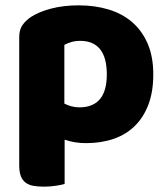

<svg xmlns="http://www.w3.org/2000/svg" viewBox="-20 -521 625 719"><path d="M275 -501Q335 -501 386.5 -485.5Q438 -470 475 -438Q512 -406 533 -357.5Q554 -309 554 -242Q554 -178 536 -130Q518 -82 485 -49.5Q452 -17 405.5 -1Q359 15 302 15Q259 15 222 2V168Q212 171 190 174.5Q168 178 145 178Q123 178 105.5 175Q88 172 76 163Q64 154 58 138.5Q52 123 52 98V-382Q52 -409 63.5 -426Q75 -443 95 -457Q126 -477 172 -489Q218 -501 275 -501ZM277 -119Q380 -119 380 -242Q380 -306 354.5 -337Q329 -368 281 -368Q262 -368 247 -363.5Q232 -359 221 -353V-133Q233 -127 247 -123Q261 -119 277 -119Z"/></svg>

Font: Baloo
Style: Regular
Weight: 400
Designer: Sarang Kulkarni and Ek Type
Foundry: Ek Type
Version: Version 1.443;PS 1.000;hotconv 16.6.51;makeotf.lib2.5.65220;